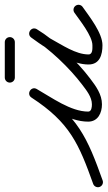

<svg xmlns="http://www.w3.org/2000/svg" viewBox="142 -581 450 802"><g transform="rotate(-90 367.0 -180.0)"><path d="M14.1 23.8C14.1 23.8 14.1 23.8 14.1 23.8C192 -40 284 -79 395.6 -250.5C403 -261.9 397.4 -273.3 388.3 -278.9C379.1 -284.4 366.5 -284.2 359.8 -272.4C320 -202.6 259.9 -118.7 259.9 -36.7C259.9 4.3 296.5 20.9 332.2 20.9C373.8 20.9 408 -4.3 439.7 -28.3C513.1 -83.8 598.6 -172.6 646 -251.2C652.9 -262.7 648.1 -273.9 639.5 -279.6C630.9 -285.2 618.7 -285.1 610.9 -274.2C596.5 -253.9 581.1 -233.9 568.8 -212.4C568.8 -212.4 568.7 -212.3 568.6 -212.2C568.6 -212.1 568.5 -212 568.5 -212C539.7 -158.7 498.6 -97.3 498.6 -35.4C498.6 11.7 539.4 23 579 23C630.6 23 698.3 -31.3 739 -59.8C748.5 -66.4 750.9 -79.5 744.2 -89C737.6 -98.5 724.5 -100.9 715 -94.2C715 -94.2 715 -94.2 715 -94.2C683.8 -72.4 618.1 -19 579 -19C565.7 -19 540.6 -17 540.6 -35.4C540.6 -88.6 580.5 -145.8 605.5 -192C605.5 -192 605.4 -191.9 605.4 -191.8C605.3 -191.7 605.2 -191.6 605.2 -191.6C616.8 -211.9 631.6 -230.8 645.1 -249.8C652.9 -260.8 647.6 -272.4 638.6 -278.2C629.7 -284.1 617 -284.4 610 -272.8C565.4 -198.8 483.5 -114.1 414.3 -61.7C391 -44.1 363 -21.1 332.2 -21.1C321.6 -21.1 301.9 -22.3 301.9 -36.7C301.9 -109.3 360.7 -189.2 396.2 -251.6C403 -263.4 397.7 -274.6 388.9 -279.9C380.1 -285.3 367.8 -284.8 360.4 -273.5C255.9 -112.9 166.4 -75.5 -0.1 -15.8C-11 -11.9 -16.7 0.2 -12.8 11.1C-8.9 22 3.2 27.7 14.1 23.8ZM444 -343C444 -343 444 -343 444 -343C493.3 -343 542.7 -343 592 -343C603.6 -343 613 -352.4 613 -364C613 -375.6 603.6 -385 592 -385C592 -385 592 -385 592 -385C542.7 -385 493.3 -385 444 -385C432.4 -385 423 -375.6 423 -364C423 -352.4 432.4 -343 444 -343Z"/></g></svg>

Font: FRB American Cursive Guidelines Medium
Style: Italic
Weight: 500
Italic angle: -25°
Version: Version 2.0;Modular Font Editor K font №1